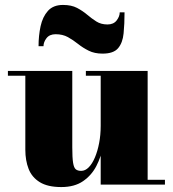

<svg xmlns="http://www.w3.org/2000/svg" viewBox="-20 -747 700 777"><path d="M228 10Q173 10 141 -9.8Q109 -29.5 95.8 -63.5Q82.5 -97.5 82.5 -141V-440.5H12V-460H272.5V-150.5Q272.5 -108.5 275.8 -88.2Q279 -68 286.8 -61.8Q294.5 -55.5 308.5 -55.5Q325 -55.5 339.2 -70Q353.5 -84.5 364.2 -110Q375 -135.5 381.2 -168.2Q387.5 -201 387.5 -237.5H405Q405 -199 397.2 -156Q389.5 -113 370 -75.2Q350.5 -37.5 316 -13.8Q281.5 10 228 10ZM387.5 0V-440.5H327.5V-460H577.5V-19.5H647.5V0ZM395 -530Q362.5 -530 339 -541.8Q315.5 -553.5 295.8 -569.2Q276 -585 254.8 -596.8Q233.5 -608.5 205 -608.5Q180.5 -608.5 168.2 -592.5Q156 -576.5 156 -560H136Q136 -602.5 144.2 -640.8Q152.5 -679 174 -703Q195.5 -727 235 -727Q269 -727 291.8 -715Q314.5 -703 332.8 -687.5Q351 -672 370 -660Q389 -648 415 -648Q439.5 -648 452 -664.2Q464.5 -680.5 464.5 -697H484Q484 -650 480.2 -612Q476.5 -574 458 -552Q439.5 -530 395 -530Z"/></svg>

Font: Bodoni Moda Black
Style: Regular
Weight: 900
Version: Version 2.005